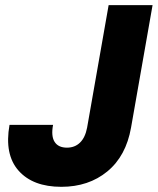

<svg xmlns="http://www.w3.org/2000/svg" viewBox="-20 -722 618 749"><path d="M319.8 -224.1 403.8 -702.1H575.2L491.2 -224.1Q471.7 -113.3 398.7 -53.2Q325.7 6.8 219.2 6.8Q108.4 6.8 52.5 -56.2Q-3.4 -119.1 17.1 -234.9H187Q178.7 -190.9 193.1 -168.5Q207.5 -146 241.2 -146Q272 -146 292.2 -165.8Q312.5 -185.5 319.8 -224.1Z"/></svg>

Font: Poppins
Style: Bold Italic
Weight: 700
Italic angle: -10°
Designer: Ninad Kale (Devanagari), Jonny Pinhorn (Latin)
Foundry: Indian Type Foundry
Version: Version 3.200;PS 1.000;hotconv 16.6.54;makeotf.lib2.5.65590